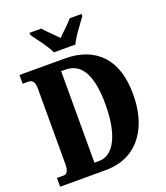

<svg xmlns="http://www.w3.org/2000/svg" viewBox="-165 -1042 994 1153"><g transform="rotate(-20 332.0 -465.5)"><path d="M18 -56H62Q77 -56 85.5 -71Q94 -86 94 -114V-601Q94 -658 55 -658H18V-714H308Q456 -714 538 -627Q620 -540 620 -373Q620 -262 584 -178Q548 -94 478 -47Q408 0 308 0H18ZM288 -65Q362 -65 402.5 -147Q443 -229 443 -373Q443 -650 288 -650H261V-65ZM188 -881Q182 -889 175 -898.5Q168 -908 161 -918V-931H237Q246 -919 266 -899Q286 -879 291 -874L327 -838Q342 -855 364 -875Q404 -913 418 -931H494V-918Q487 -908 480 -898.5Q473 -889 467 -881Q410 -804 396 -771H259Q245 -804 188 -881Z"/></g></svg>

Font: Noto Serif CondBlack
Style: Regular
Weight: 900
Width: 3
Designer: Monotype Design Team
Foundry: Monotype Imaging Inc.
Version: Version 1.001